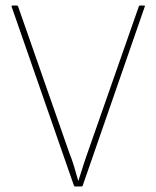

<svg xmlns="http://www.w3.org/2000/svg" viewBox="-20 -675 566 695"><path d="M252 0Q249 0 248 -2L22 -651Q21 -655 26 -655H40Q44 -655 45 -653L230 -124Q240 -99 248 -73Q256 -47 263 -21H264Q272 -46 280 -71.5Q288 -97 297 -122L483 -653Q484 -655 487 -655H501Q506 -655 504 -651L279 -2Q278 0 275 0Z"/></svg>

Font: Sofia Sans Semi Condensed Thin
Style: Regular
Weight: 250
Version: Version 4.100